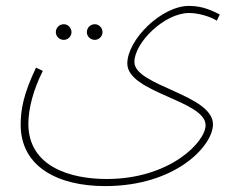

<svg xmlns="http://www.w3.org/2000/svg" viewBox="-20 -400 820 650"><path d="M50 22C50 166 178 230 336 230C576 230 701 93 701 21C701 -80 435 -109 435 -190C435 -256 537 -356 620 -356C652 -356 692 -344 714 -330L724 -351C703 -361 670 -380 620 -380C526 -380 411 -265 411 -185C411 -86 676 -60 676 24C676 80 556 206 341 206C218 206 76 164 76 19C76 -32 93 -97 125 -160L102 -171C59 -81 50 -28 50 22ZM301 -265C315 -265 327 -277 327 -291C327 -306 315 -318 301 -318C286 -318 274 -306 274 -291C274 -277 286 -265 301 -265ZM196 -265C210 -265 222 -277 222 -291C222 -306 210 -318 196 -318C181 -318 169 -306 169 -291C169 -277 181 -265 196 -265Z"/></svg>

Font: Noto Sans Arabic Thin
Style: Regular
Weight: 100
Designer: Monotype Design Team, Nadine Chahine, Nizar Qandah and Khaled Hosny
Foundry: Monotype Imaging Inc.
Version: Version 2.012